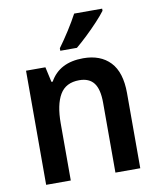

<svg xmlns="http://www.w3.org/2000/svg" viewBox="-85 -832 734 898"><g transform="rotate(-10 281.5 -383.0)"><path d="M61 0V-542H153L169 -470H175Q221 -553 334 -553Q416 -553 462 -504.5Q508 -456 508 -357V0H390V-332Q390 -396 367.5 -425.5Q345 -455 298 -455Q234 -455 206 -407.5Q178 -360 178 -271V0ZM235 -618Q260 -652 285.5 -692Q311 -732 329 -766H462V-756Q448 -737 422 -709Q396 -681 366.5 -653Q337 -625 314 -606H235Z"/></g></svg>

Font: Noto Sans Mono SemiCondensed SemiBold
Style: Regular
Weight: 600
Width: 4
Designer: Monotype Design Team
Foundry: Monotype Imaging Inc.
Version: Version 2.014; ttfautohint (v1.8.4.7-5d5b)